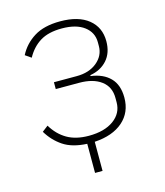

<svg xmlns="http://www.w3.org/2000/svg" viewBox="-101 -597 699 815"><g transform="rotate(-15 248.0 -190.0)"><path d="M216 140V12Q151 9 111.5 -17.5Q72 -44 47 -86L73 -106Q98 -64 136.5 -41.5Q175 -19 232 -19Q301 -19 341.5 -48.5Q382 -78 382 -126V-145Q382 -194 346.5 -220.5Q311 -247 250 -247H147V-277H247Q302 -277 336.5 -305.5Q371 -334 371 -376V-393Q371 -436 336 -462.5Q301 -489 238 -489Q179 -489 142.5 -466.5Q106 -444 83 -402L57 -420Q80 -465 124 -492.5Q168 -520 239 -520Q319 -520 363 -484.5Q407 -449 407 -388Q407 -337 379 -305.5Q351 -274 304 -266V-262Q358 -255 388.5 -224Q419 -193 419 -137Q419 -72 374 -32.5Q329 7 249 12V140Z"/></g></svg>

Font: IBM Plex Sans ExtraLight
Style: Regular
Weight: 250
Designer: Mike Abbink, Paul van der Laan, Pieter van Rosmalen
Foundry: Bold Monday
Version: Version 3.201